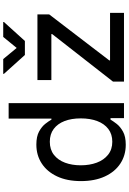

<svg xmlns="http://www.w3.org/2000/svg" viewBox="179 -981 813 1211"><g transform="rotate(-90 585.5 -375.5)"><path d="M278.3 11.2Q211.4 11.2 159.4 -22.9Q107.4 -57.1 78.1 -120.6Q48.8 -184.1 48.8 -271.5Q48.8 -359.4 78.6 -422.4Q108.4 -485.4 160.2 -519Q211.9 -552.7 278.8 -552.7Q330.6 -552.7 361.8 -535.4Q393.1 -518.1 410.4 -495.8Q427.7 -473.6 436.5 -457.5H442.9V-727.5H540.5V0H445.8V-85H436.5Q427.2 -68.8 409.7 -46.1Q392.1 -23.4 360.8 -6.1Q329.6 11.2 278.3 11.2ZM296.9 -73.7Q344.7 -73.7 377.7 -98.9Q410.6 -124 427.5 -168.9Q444.3 -213.9 444.3 -272.5Q444.3 -331.1 427.5 -374.8Q410.6 -418.5 377.9 -443.1Q345.2 -467.8 296.9 -467.8Q247.6 -467.8 214.4 -441.9Q181.2 -416 164.8 -371.8Q148.4 -327.6 148.4 -272.5Q148.4 -216.8 165 -171.9Q181.6 -127 215.1 -100.3Q248.5 -73.7 296.9 -73.7ZM676.3 0V-69.3L976.1 -453.1V-458H686V-545.9H1100.1V-471.7L810.1 -92.8V-87.9H1109.9V0ZM818.4 -761.7 888.7 -676.8 958 -761.7H1052.2V-757.3L932.6 -625H844.2L725.1 -757.3V-761.7Z"/></g></svg>

Font: Inter Cardless
Style: Regular
Weight: 400
Designer: Rasmus Andersson
Foundry: rsms
Version: Version 4.001;git-9221beed3